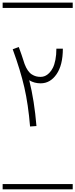

<svg xmlns="http://www.w3.org/2000/svg" viewBox="-20 -990 570 1453"><path d="M76.2 -617.2 122.1 -634.3Q143.1 -578.1 166 -505.9Q176.8 -477.1 190.7 -457Q204.6 -437 220.9 -426.8Q237.3 -416.5 252.9 -412.4Q268.6 -408.2 287.6 -408.2Q304.2 -408.2 320.3 -414.8Q336.4 -421.4 352.3 -437.3Q368.2 -453.1 380.1 -476.8Q392.1 -500.5 399.4 -537.8Q406.7 -575.2 406.7 -621.6H455.6Q455.6 -497.6 408 -428.5Q360.4 -359.4 287.6 -359.4Q239.3 -359.4 201.2 -382.8Q240.2 -228 255.9 -36.1L207.5 -32.7Q193.8 -199.7 164.1 -329.1Q134.3 -458.5 76.2 -617.2ZM0 402.8H530.3V442.9H0ZM0 -970.2H530.3V-930.2H0Z"/></svg>

Font: AzarMehrMSRS1
Style: Regular
Weight: 1
Designer: Amin Abedi
Version: Version 1.00